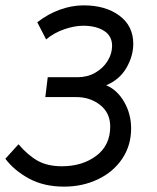

<svg xmlns="http://www.w3.org/2000/svg" viewBox="-34 -684 584 716"><path d="M-14 -92 35 -146Q70 -105 106.5 -84.5Q143 -64 197 -64Q273 -64 325 -103Q377 -142 377 -212Q377 -263 339.5 -292.5Q302 -322 250 -322H135L144 -396H255Q292 -396 321.5 -413Q351 -430 367.5 -457Q384 -484 384 -513Q384 -550 354 -569Q324 -588 276 -588Q244 -588 206 -575Q168 -562 138 -537L105 -601Q145 -632 189.5 -648Q234 -664 278 -664Q360 -664 411.5 -625.5Q463 -587 463 -521Q463 -475 437.5 -431Q412 -387 362 -366Q403 -349 429 -304Q455 -259 455 -205Q455 -142 422 -92.5Q389 -43 331.5 -15.5Q274 12 205 12Q130 12 74.5 -18Q19 -48 -14 -92Z"/></svg>

Font: Bellota Text
Style: Bold Italic
Weight: 700
Italic angle: -7.5°
Designer: Kemie Guaida
Foundry: Kemie Guaida
Version: Version 4.001